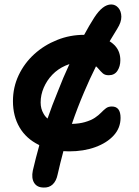

<svg xmlns="http://www.w3.org/2000/svg" viewBox="-20 -669 624 860"><path d="M289 9Q276 9 264 8Q250 60 238 113Q232 142 216 157Q200 172 176 171Q146 171 133 150Q120 129 127 95Q140 39 156 -18Q155 -19 154 -20Q97 -48 67.5 -98.5Q38 -149 38 -216Q38 -278 63.5 -332Q89 -386 133.5 -426.5Q178 -467 236 -490Q293 -513 357 -513Q379 -554 402 -590Q440 -649 478 -649Q497 -649 510 -634Q523 -619 523.5 -594.5Q524 -570 505 -540Q488 -512 471 -484Q487 -474 498 -461Q519 -436 519 -399Q519 -372 506 -352Q493 -332 467 -332Q450 -332 440.5 -340.5Q431 -349 421 -361Q416 -367 410 -372Q381 -314 357 -257Q327 -187 302 -114Q336 -115 360 -122Q388 -130 405 -141.5Q422 -153 433 -164.5Q444 -176 454.5 -184Q465 -192 481 -192Q520 -192 520 -141Q520 -96 489.5 -62.5Q459 -29 407 -10Q355 9 289 9ZM238 -257Q263 -322 291 -382Q282 -379 273 -375Q239 -360 214.5 -334.5Q190 -309 176 -276.5Q162 -244 162 -210Q162 -182 175 -160Q182 -147 193 -138Q214 -199 238 -257Z"/></svg>

Font: Shantell Sans Light SemiBold
Style: Regular
Weight: 600
Version: Version 1.008;[ac192a2d6]